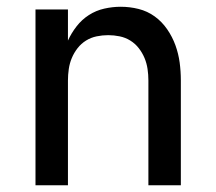

<svg xmlns="http://www.w3.org/2000/svg" viewBox="-20 -548 640 568"><path d="M85 0V-520H181V-428Q191 -450 206.5 -470Q222 -490 243 -503.5Q264 -517 288.5 -522.5Q313 -528 337 -528Q364 -528 390 -521.5Q416 -515 437.5 -499.5Q459 -484 474.5 -461.5Q490 -439 499 -414Q508 -389 511.5 -363Q515 -337 515 -310V0H419V-310Q419 -327 416.5 -344Q414 -361 407.5 -376.5Q401 -392 390.5 -405.5Q380 -419 365.5 -428Q351 -437 334 -440.5Q317 -444 300 -444Q283 -444 266 -440.5Q249 -437 234.5 -428Q220 -419 209.5 -405.5Q199 -392 192.5 -376.5Q186 -361 183.5 -344Q181 -327 181 -310V0Z"/></svg>

Font: Iosevka Aile Medium
Style: Regular
Weight: 500
Designer: Belleve Invis
Foundry: Belleve Invis
Version: Version 27.3.5; ttfautohint (v1.8.4)